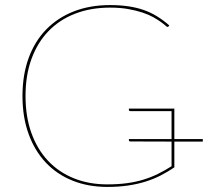

<svg xmlns="http://www.w3.org/2000/svg" viewBox="-20 -728 841 756"><path d="M655.5 -180.5V-290.5H493.5Q487.5 -290.5 487.5 -295.5V-300.5H666.5V-180.5H778.5V-170.5H666.5V-69Q640.5 -51.5 612.8 -37.2Q585 -23 553.2 -13Q521.5 -3 484.2 2.5Q447 8 402.5 8Q327 8 265.5 -16.8Q204 -41.5 160.2 -88Q116.5 -134.5 92.5 -200.8Q68.5 -267 68.5 -350Q68.5 -432.5 92.5 -498.8Q116.5 -565 161.5 -611.5Q206.5 -658 270.2 -683Q334 -708 413.5 -708Q452.5 -708 485 -703.2Q517.5 -698.5 545.5 -688.8Q573.5 -679 598.2 -663.8Q623 -648.5 646.5 -628L644.5 -625Q643 -622 639.5 -622Q637 -622 630.8 -627.8Q624.5 -633.5 613 -641.8Q601.5 -650 584 -660Q566.5 -670 542 -678.2Q517.5 -686.5 485.8 -692.2Q454 -698 413.5 -698Q337.5 -698 276 -674.2Q214.5 -650.5 171 -605.5Q127.5 -560.5 104 -496Q80.5 -431.5 80.5 -350Q80.5 -268.5 103.8 -204Q127 -139.5 169.5 -94.5Q212 -49.5 271.2 -25.8Q330.5 -2 402.5 -2Q445.5 -2 480.2 -6.8Q515 -11.5 545 -20.8Q575 -30 601.8 -43.2Q628.5 -56.5 655.5 -73.5V-170.5L493.5 -171Q491 -171 489.2 -172.2Q487.5 -173.5 487.5 -176V-180.5Z"/></svg>

Font: Lato Hairline
Style: Regular
Weight: 100
Designer: Lukasz Dziedzic
Foundry: tyPoland Lukasz Dziedzic
Version: Version 2.007; 2014-02-27